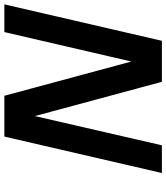

<svg xmlns="http://www.w3.org/2000/svg" viewBox="39 -801 762 880"><g transform="rotate(-90 420.0 -361.0)"><path d="M673 0 840 -722H713L578 -140L421 -722H234L67 0H194L328 -582L485 0Z"/></g></svg>

Font: Perun SemiBold Italic
Style: Regular
Weight: 400
Italic angle: -12°
Foundry: Copyright (c) Stefan Peev, Context Ltd, 2016
Version: Version 1.026